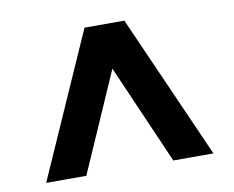

<svg xmlns="http://www.w3.org/2000/svg" viewBox="-61 -706 793 650"><g transform="rotate(-10 335.5 -380.5)"><path d="M48 -133 267 -628H404L623 -133H485L308 -539H364L186 -133Z"/></g></svg>

Font: Nunito Sans 10pt SemiExpanded Black
Style: Regular
Weight: 900
Width: 6
Designer: Vernon Adams
Foundry: Vernon Adams
Version: Version 3.101;gftools[0.9.27]